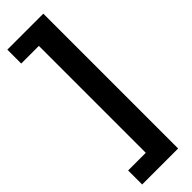

<svg xmlns="http://www.w3.org/2000/svg" viewBox="-331 -795 1007 1007"><g transform="rotate(-45 172.0 -292.0)"><path d="M282 208V-792H15V-689H146V104H15V208Z"/></g></svg>

Font: Repo Bold
Style: Bold
Weight: 700
Designer: Stefan Peev
Foundry: Context Ltd
Version: Version 1.502